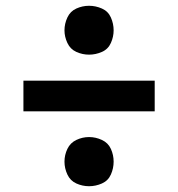

<svg xmlns="http://www.w3.org/2000/svg" viewBox="-20 -672 616 664"><path d="M288 -483Q311 -483 332.5 -492.5Q354 -502 363.5 -523.5Q373 -545 373 -567Q373 -590 363.5 -611.5Q354 -633 332.5 -642.5Q311 -652 288 -652Q265 -652 244 -642.5Q223 -633 213 -611.5Q203 -590 203 -567Q203 -545 213 -523.5Q223 -502 244 -492.5Q265 -483 288 -483ZM61 -287H515V-393H61ZM288 -28Q311 -28 332.5 -37.5Q354 -47 363.5 -68.5Q373 -90 373 -113Q373 -136 363.5 -157Q354 -178 332.5 -188Q311 -198 288 -198Q265 -198 244 -188Q223 -178 213 -157Q203 -136 203 -113Q203 -90 213 -68.5Q223 -47 244 -37.5Q265 -28 288 -28Z"/></svg>

Font: Iosevka Sparkle Extrabold
Style: Regular
Weight: 800
Designer: Belleve Invis
Foundry: Belleve Invis
Version: Version 4.5.0; ttfautohint (v1.8.3)